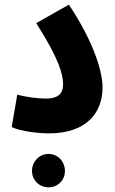

<svg xmlns="http://www.w3.org/2000/svg" viewBox="-20 -565 494 822"><path d="M30 -21C70 -2 147 6 189 6C356 6 419 -88 419 -190C419 -272 369 -404 275 -545L135 -466C235 -310 250 -244 250 -204C250 -158 222 -143 175 -143C146 -143 92 -149 54 -160ZM188 237C228 237 258 206 258 167C258 127 228 94 188 94C148 94 117 127 117 167C117 206 148 237 188 237Z"/></svg>

Font: Noto Sans Arabic UI ExtraCondensed Extra
Style: Regular
Weight: 800
Width: 3
Designer: Nadine Chahine - Monotype Design Team
Foundry: Monotype Imaging Inc.
Version: Version 1.900